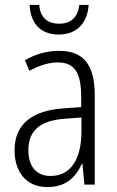

<svg xmlns="http://www.w3.org/2000/svg" viewBox="-20 -748 475 778"><path d="M339 -728H301C296 -679 268 -652 220 -652C171 -652 143 -678 139 -728H100C104 -649 148 -608 218 -608C290 -608 335 -654 339 -728ZM219 -542C170 -542 122 -528 81 -504L99 -461C141 -484 179 -495 214 -495C280 -495 309 -457 309 -355V-314L238 -309C110 -300 39 -245 39 -139C39 -55 83 10 172 10C248 10 287 -30 312 -85H314L322 0H364V-359C364 -485 320 -542 219 -542ZM244 -267 310 -272V-216C310 -105 268 -35 185 -35C129 -35 95 -71 95 -140C95 -219 143 -260 244 -267Z"/></svg>

Font: Noto Sans Myanmar Condensed Light
Style: Regular
Weight: 300
Width: 3
Designer: Monotype Design Team
Foundry: Monotype Imaging Inc.
Version: Version 2.107